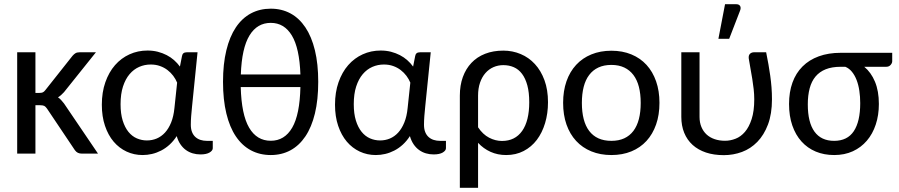

<svg xmlns="http://www.w3.org/2000/svg" viewBox="-20 -724 4238 905"><path d="M61 0ZM147 -477.5V-286.1H166.5Q175.8 -286.1 181.6 -288.6Q187.5 -291 193.8 -299.3L321.8 -460.9Q328.6 -468.8 335.7 -473.1Q342.8 -477.5 354.5 -477.5H432.1L281.7 -289.6Q274.9 -282.2 268.1 -276.1Q261.2 -270 253.4 -265.1Q261.7 -259.8 268.3 -252.2Q274.9 -244.6 281.7 -236.3L441.9 0H365.2Q355 0 347.2 -3.7Q339.4 -7.3 333 -16.1L201.7 -211.9Q194.8 -221.7 188.5 -224.9Q182.1 -228 169.4 -228H147V0H61V-477.5Z M924.8 3.9Q905.8 3.9 888.4 -1.2Q871.1 -6.3 856.4 -16.8Q841.8 -27.3 830.6 -43.7Q819.3 -60.1 813 -82.5Q797.9 -59.1 779.1 -42Q760.3 -24.9 739.3 -14.2Q718.3 -3.4 696.3 1.7Q674.3 6.8 652.3 6.8Q611.8 6.8 576.7 -9.5Q541.5 -25.9 515.6 -56.4Q489.7 -86.9 474.9 -130.9Q460 -174.8 460 -230.5Q460 -289.1 476.6 -336.4Q493.2 -383.8 522.2 -417Q551.3 -450.2 590.6 -468Q629.9 -485.8 675.3 -485.8Q701.2 -485.8 723.9 -480Q746.6 -474.1 765.9 -464.1Q785.2 -454.1 800.8 -440.2Q816.4 -426.3 828.1 -410.2L837.9 -460Q840.8 -477.5 859.9 -477.5H911.1L885.3 -222.7Q882.8 -199.2 881.1 -177Q879.4 -154.8 879.4 -136.2Q879.4 -115.7 885.3 -101.3Q891.1 -86.9 901.4 -77.9Q911.6 -68.8 925.3 -64.5Q939 -60.1 954.6 -60.1H982.9V-25.4Q982.9 -14.2 967.8 -5.1Q952.6 3.9 924.8 3.9ZM672.4 -62Q696.8 -62 718.5 -71Q740.2 -80.1 757.6 -98.9Q774.9 -117.7 786.6 -146.5Q798.3 -175.3 802.2 -214.8L814.9 -334.5Q808.1 -351.1 796.6 -366.5Q785.2 -381.8 769.5 -393.8Q753.9 -405.8 734.1 -412.8Q714.4 -419.9 690.4 -419.9Q661.6 -419.9 636 -408.7Q610.4 -397.5 590.8 -374.5Q571.3 -351.6 559.8 -316.4Q548.3 -281.2 548.3 -232.9Q548.3 -188 558.3 -155.8Q568.4 -123.5 585.4 -102.5Q602.5 -81.5 625 -71.8Q647.5 -62 672.4 -62Z M1256.3 -683.1Q1307.6 -683.1 1348.9 -660.9Q1390.1 -638.7 1419.4 -595Q1448.7 -551.3 1464.4 -486.8Q1480 -422.4 1480 -338.4Q1480 -253.9 1464.4 -189.2Q1448.7 -124.5 1419.4 -81.1Q1390.1 -37.6 1348.9 -15.4Q1307.6 6.8 1256.3 6.8Q1204.6 6.8 1162.8 -15.4Q1121.1 -37.6 1091.8 -81.1Q1062.5 -124.5 1046.9 -189.2Q1031.2 -253.9 1031.2 -338.4Q1031.2 -422.4 1046.9 -486.8Q1062.5 -551.3 1091.8 -595Q1121.1 -638.7 1162.8 -660.9Q1204.6 -683.1 1256.3 -683.1ZM1256.3 -60.5Q1321.3 -60.5 1357.2 -122.1Q1393.1 -183.6 1396 -313.5H1114.7Q1118.2 -183.6 1154.3 -122.1Q1190.4 -60.5 1256.3 -60.5ZM1256.3 -616.2Q1191.9 -616.2 1155.8 -556.6Q1119.6 -497.1 1115.2 -373H1396Q1391.6 -497.1 1355.7 -556.6Q1319.8 -616.2 1256.3 -616.2Z M2023.9 3.9Q2004.9 3.9 1987.5 -1.2Q1970.2 -6.3 1955.6 -16.8Q1940.9 -27.3 1929.7 -43.7Q1918.5 -60.1 1912.1 -82.5Q1897 -59.1 1878.2 -42Q1859.4 -24.9 1838.4 -14.2Q1817.4 -3.4 1795.4 1.7Q1773.4 6.8 1751.5 6.8Q1710.9 6.8 1675.8 -9.5Q1640.6 -25.9 1614.7 -56.4Q1588.9 -86.9 1574 -130.9Q1559.1 -174.8 1559.1 -230.5Q1559.1 -289.1 1575.7 -336.4Q1592.3 -383.8 1621.3 -417Q1650.4 -450.2 1689.7 -468Q1729 -485.8 1774.4 -485.8Q1800.3 -485.8 1823 -480Q1845.7 -474.1 1865 -464.1Q1884.3 -454.1 1899.9 -440.2Q1915.5 -426.3 1927.2 -410.2L1937 -460Q1939.9 -477.5 1959 -477.5H2010.3L1984.4 -222.7Q1981.9 -199.2 1980.2 -177Q1978.5 -154.8 1978.5 -136.2Q1978.5 -115.7 1984.4 -101.3Q1990.2 -86.9 2000.5 -77.9Q2010.7 -68.8 2024.4 -64.5Q2038.1 -60.1 2053.7 -60.1H2082V-25.4Q2082 -14.2 2066.9 -5.1Q2051.8 3.9 2023.9 3.9ZM1771.5 -62Q1795.9 -62 1817.6 -71Q1839.4 -80.1 1856.7 -98.9Q1874 -117.7 1885.7 -146.5Q1897.5 -175.3 1901.4 -214.8L1914.1 -334.5Q1907.2 -351.1 1895.8 -366.5Q1884.3 -381.8 1868.7 -393.8Q1853 -405.8 1833.3 -412.8Q1813.5 -419.9 1789.6 -419.9Q1760.7 -419.9 1735.1 -408.7Q1709.5 -397.5 1689.9 -374.5Q1670.4 -351.6 1658.9 -316.4Q1647.5 -281.2 1647.5 -232.9Q1647.5 -188 1657.5 -155.8Q1667.5 -123.5 1684.6 -102.5Q1701.7 -81.5 1724.1 -71.8Q1746.6 -62 1771.5 -62Z M2147.5 -273.4Q2147.5 -321.8 2161.6 -360.8Q2175.8 -399.9 2202.1 -427.7Q2228.5 -455.6 2266.6 -470.5Q2304.7 -485.4 2352.5 -485.4Q2396 -485.4 2434.3 -469.2Q2472.7 -453.1 2501.2 -422.1Q2529.8 -391.1 2546.4 -345.9Q2563 -300.8 2563 -242.2Q2563 -189.5 2549.3 -143.8Q2535.6 -98.1 2510.3 -64.7Q2484.9 -31.2 2448.2 -12.2Q2411.6 6.8 2365.7 6.8Q2325.7 6.8 2292.2 -8.3Q2258.8 -23.4 2233.4 -50.8V161.1H2147.5ZM2233.4 -124Q2255.9 -90.3 2285.4 -75Q2314.9 -59.6 2346.2 -59.6Q2407.7 -59.6 2441.2 -106.9Q2474.6 -154.3 2474.6 -242.2Q2474.6 -288.6 2465.6 -321.8Q2456.5 -355 2440.4 -376.2Q2424.3 -397.5 2401.9 -407.2Q2379.4 -417 2352.5 -417Q2327.6 -417 2305.9 -407.5Q2284.2 -397.9 2268.1 -379.6Q2252 -361.3 2242.7 -334.5Q2233.4 -307.6 2233.4 -273.4Z M2634.3 0ZM2861.8 -484.9Q2914.1 -484.9 2956.1 -467.5Q2998 -450.2 3027.3 -418.2Q3056.6 -386.2 3072.5 -340.8Q3088.4 -295.4 3088.4 -239.3Q3088.4 -182.6 3072.5 -137.2Q3056.6 -91.8 3027.3 -59.8Q2998 -27.8 2956.1 -10.5Q2914.1 6.8 2861.8 6.8Q2809.6 6.8 2767.3 -10.5Q2725.1 -27.8 2695.6 -59.8Q2666 -91.8 2650.1 -137.2Q2634.3 -182.6 2634.3 -239.3Q2634.3 -295.4 2650.1 -340.8Q2666 -386.2 2695.6 -418.2Q2725.1 -450.2 2767.3 -467.5Q2809.6 -484.9 2861.8 -484.9ZM2861.8 -60.1Q2896.5 -60.1 2922.4 -72Q2948.2 -84 2965.6 -106.9Q2982.9 -129.9 2991.5 -163.1Q3000 -196.3 3000 -238.8Q3000 -281.2 2991.5 -314.5Q2982.9 -347.7 2965.6 -370.6Q2948.2 -393.6 2922.4 -405.8Q2896.5 -418 2861.8 -418Q2826.7 -418 2800.5 -405.8Q2774.4 -393.6 2757.1 -370.6Q2739.7 -347.7 2731.2 -314.5Q2722.7 -281.2 2722.7 -238.8Q2722.7 -196.3 2731.2 -163.1Q2739.7 -129.9 2757.1 -106.9Q2774.4 -84 2800.5 -72Q2826.7 -60.1 2861.8 -60.1Z M3191.4 0ZM3277.3 -477.5V-173.3Q3277.3 -146.5 3286.1 -125.5Q3294.9 -104.5 3310.5 -90.1Q3326.2 -75.7 3348.4 -68.1Q3370.6 -60.5 3397.5 -60.5Q3422.4 -60.5 3447 -70.1Q3471.7 -79.6 3491.2 -102.3Q3510.7 -125 3522.9 -162.6Q3535.2 -200.2 3535.2 -255.9Q3535.2 -279.8 3532.5 -303.7Q3529.8 -327.6 3525.9 -351.8Q3522 -376 3517.6 -399.9Q3513.2 -423.8 3509.3 -448.2Q3508.3 -456.1 3510 -461.7Q3511.7 -467.3 3515.4 -470.7Q3519 -474.1 3523.7 -475.8Q3528.3 -477.5 3532.7 -477.5H3591.3Q3597.2 -447.8 3602.1 -420.7Q3606.9 -393.6 3610.6 -366.9Q3614.3 -340.3 3616.5 -313Q3618.7 -285.6 3618.7 -255.9Q3618.7 -187 3599.9 -137.2Q3581.1 -87.4 3549.6 -55.2Q3518.1 -22.9 3477.3 -7.8Q3436.5 7.3 3392.1 7.3Q3344.7 7.3 3307.6 -5.1Q3270.5 -17.6 3244.6 -41Q3218.8 -64.5 3205.1 -97.9Q3191.4 -131.3 3191.4 -173.3V-477.5ZM3366.2 -541 3397.5 -704.1H3450.7Q3463.4 -704.1 3468.5 -695.8Q3473.6 -687.5 3468.3 -673.8L3417 -541Z M4053.7 -409.2Q4085.9 -382.8 4104.2 -338.9Q4122.6 -294.9 4122.6 -233.9Q4122.6 -181.2 4107.9 -137Q4093.3 -92.8 4065.9 -60.8Q4038.6 -28.8 3999.8 -11Q3960.9 6.8 3912.1 6.8Q3864.3 6.8 3825.2 -9.5Q3786.1 -25.9 3758.1 -56.9Q3730 -87.9 3714.6 -132.6Q3699.2 -177.2 3699.2 -233.9Q3699.2 -290 3715.3 -334.7Q3731.4 -379.4 3762.7 -410.6Q3793.9 -441.9 3839.4 -458.5Q3884.8 -475.1 3942.9 -475.1H4185.5V-435.1Q4185.5 -426.8 4178 -418Q4170.4 -409.2 4157.2 -409.2ZM4034.7 -237.8Q4034.7 -268.6 4030.5 -296.4Q4026.4 -324.2 4017.6 -346.9Q4008.8 -369.6 3995.6 -385.7Q3982.4 -401.9 3964.4 -409.2H3942.9Q3901.4 -409.2 3872.1 -397.5Q3842.8 -385.7 3824 -363.3Q3805.2 -340.8 3796.4 -307.6Q3787.6 -274.4 3787.6 -231.9Q3787.6 -147 3819.1 -103.5Q3850.6 -60.1 3911.6 -60.1Q3974.1 -60.1 4004.4 -105.7Q4034.7 -151.4 4034.7 -237.8Z"/></svg>

Font: Carlito
Style: Regular
Weight: 400
Designer: Lukasz Dziedzic
Foundry: tyPoland Lukasz Dziedzic
Version: Version 1.103; Beta1; all basic design good, some composites